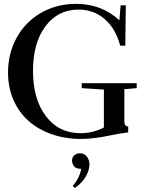

<svg xmlns="http://www.w3.org/2000/svg" viewBox="-20 -696 736 980"><path d="M394 13.2Q312.5 13.2 243.2 -11.2Q173.8 -35.6 124.8 -79.6Q75.7 -123.5 48.3 -186.8Q21 -250 21 -325.2Q21 -424.3 65.7 -504.6Q110.4 -585 189.9 -630.6Q269.5 -676.3 368.2 -676.3Q499 -676.3 589.4 -592.3L595.7 -668.9H622.1L619.6 -462.9H593.3Q570.8 -549.8 514.6 -598.4Q458.5 -647 380.9 -647Q275.4 -647 211.9 -561.8Q148.4 -476.6 148.4 -334Q148.4 -189.9 214.4 -103Q280.3 -16.1 390.6 -16.1Q454.1 -16.1 510.3 -45.4V-238.8L397 -246.1V-271.5H677.7V-246.1L614.7 -240.7V-76.7Q614.7 -50.8 634.3 -50.8V-20.5Q582.5 -13.2 544.9 -5.4Q458 13.2 394 13.2ZM361.3 263.7 351.6 252.4Q386.2 212.4 394.5 165.5H391.1Q367.7 165.5 357.7 152.3Q347.7 139.2 347.7 123Q347.7 107.4 359.1 96.9Q370.6 86.4 389.2 86.4Q410.2 86.4 423.3 103.3Q436.5 120.1 436.5 142.6Q436.5 173.3 417.2 206.3Q397.9 239.3 361.3 263.7Z"/></svg>

Font: Elstob 18pt Medium
Style: Regular
Weight: 500
Designer: Peter S. Baker
Version: Version 1.015